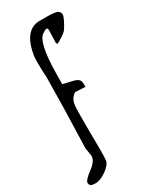

<svg xmlns="http://www.w3.org/2000/svg" viewBox="-254 -731 803 988"><g transform="rotate(-30 147.5 -237.0)"><path d="M187.5 -606.4Q187.5 -618.2 177.7 -618.2Q173.8 -618.2 154.3 -605.5Q111.3 -577.1 108.4 -400.4L107.4 -330.1L141.6 -322.3Q177.7 -315.4 190.9 -306.6Q204.1 -297.9 204.1 -278.3V-258.8L145.5 -261.7Q138.7 -259.8 127 -246.6Q115.2 -233.4 111.3 -213.9Q107.4 -193.4 107.4 -144.5V-48.8Q108.4 14.6 108.4 55.7Q108.4 107.4 106.4 121.1Q103.5 144.5 67.9 170.9Q32.2 197.3 -0.5 197.3Q-33.2 197.3 -33.2 177.7H-34.2V176.8Q-34.2 159.2 9.8 127Q53.7 94.7 53.7 64.5V63.5L45.9 14.6L52.7 -211.9L55.7 -398.4Q52.7 -455.1 52.7 -485.8Q52.7 -516.6 54.7 -529.3Q72.3 -643.6 137.7 -666Q152.3 -670.9 164.1 -670.9H211.9Q266.6 -670.9 278.3 -661.1Q289.1 -652.3 289.1 -640.6Q289.1 -628.9 275.4 -602.5Q261.7 -576.2 253.4 -565.4Q245.1 -554.7 220.7 -539.1Q196.3 -523.4 191.4 -523.4H190.4Q186.5 -524.4 185.5 -531.2V-540L187.5 -597.7Z"/></g></svg>

Font: Drukaatie burti
Style: Light
Weight: 300
Version: Version 0.14